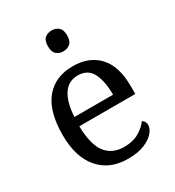

<svg xmlns="http://www.w3.org/2000/svg" viewBox="-184 -869 903 989"><g transform="rotate(-30 267.5 -375.0)"><path d="M287 10Q178 10 116.5 -62Q55 -134 55 -264Q55 -404 113 -475Q171 -546 277 -546Q374 -546 429.5 -486Q485 -426 485 -307V-261H152Q154 -152 191.5 -102.5Q229 -53 301 -53Q353 -53 389.5 -74.5Q426 -96 444 -123Q451 -120 457 -111Q463 -102 463 -89Q463 -69 444 -46Q425 -23 386 -6.5Q347 10 287 10ZM384 -315Q384 -395 359.5 -443.5Q335 -492 275 -492Q220 -492 189.5 -446.5Q159 -401 154 -315ZM275 -636Q251 -636 234.5 -650Q218 -664 218 -698Q218 -733 234.5 -746.5Q251 -760 275 -760Q298 -760 315 -746.5Q332 -733 332 -698Q332 -664 315 -650Q298 -636 275 -636Z"/></g></svg>

Font: Noto Serif Sinhala
Style: Regular
Weight: 400
Designer: Jelle Bosma - Monotype Design Team
Foundry: Monotype Imaging Inc.
Version: Version 2.006